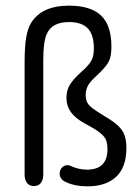

<svg xmlns="http://www.w3.org/2000/svg" viewBox="-20 -649 489 679"><path d="M277 -214Q313 -195 331 -181.5Q349 -168 354.5 -155Q360 -142 360 -121Q360 -49 287 -49Q273 -49 258 -52.5Q243 -56 230 -62Q226 -64 224 -64.5Q222 -65 219 -65Q207 -65 199 -56Q191 -47 191 -35Q191 -16 211 -6Q244 10 290 10Q354 10 390.5 -23.5Q427 -57 427 -126Q427 -152 420.5 -170.5Q414 -189 397.5 -204.5Q381 -220 350 -238Q322 -255 307.5 -266Q293 -277 288 -287.5Q283 -298 283 -312Q283 -331 290.5 -345Q298 -359 313 -373Q340 -398 353 -414Q366 -430 370 -446Q374 -462 374 -485Q374 -559 337.5 -594Q301 -629 224 -629Q128 -629 90 -568Q78 -548 72.5 -515.5Q67 -483 67 -428V-32Q67 -13 75.5 -2Q84 9 100 9Q116 9 124.5 -2Q133 -13 133 -32V-437Q133 -501 145 -528Q163 -571 224 -571Q269 -571 290.5 -548.5Q312 -526 312 -478Q312 -452 304 -436Q296 -420 270 -397Q238 -368 226.5 -348.5Q215 -329 215 -303Q215 -275 230 -253.5Q245 -232 277 -214Z"/></svg>

Font: Beiruti
Style: Regular
Weight: 400
Version: Version 1.00